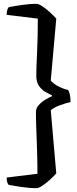

<svg xmlns="http://www.w3.org/2000/svg" viewBox="-20 -820 406 1010"><path d="M170 170Q139 170 96.5 164Q54 158 25 152Q22 149 18.5 139.5Q15 130 15 114L177 94Q177 34 175 -27Q173 -88 171 -141Q169 -194 169 -230Q169 -251 184 -267.5Q199 -284 219 -296Q239 -308 254 -314V-318Q239 -325 219.5 -336Q200 -347 185.5 -367.5Q171 -388 171 -421Q171 -463 175 -544Q179 -625 179 -722L15 -742Q15 -758 18.5 -768Q22 -778 25 -782Q54 -788 96.5 -794Q139 -800 170 -800Q183 -800 202 -787.5Q221 -775 241 -757Q261 -739 276 -722L247 -396Q266 -375 293 -362.5Q320 -350 338 -347Q343 -341 347 -324.5Q351 -308 351 -283Q327 -278 295.5 -266.5Q264 -255 247 -240L276 92Q261 109 241 127Q221 145 202 157.5Q183 170 170 170Z"/></svg>

Font: Texturina 72pt SemiBold
Style: Regular
Weight: 600
Designer: Guillermo Torres Carreño
Foundry: Omnibus-Type
Version: Version 1.002; ttfautohint (v1.8.3)